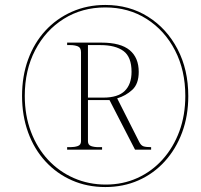

<svg xmlns="http://www.w3.org/2000/svg" viewBox="-20 -745 811 775"><path d="M405 10Q332 10 270.5 -17Q209 -44 163.5 -93.5Q118 -143 93.5 -210.5Q69 -278 69 -358Q69 -438 93.5 -505Q118 -572 163 -621Q208 -670 270 -697.5Q332 -725 405 -725Q502 -725 577.5 -677.5Q653 -630 696.5 -547Q740 -464 740 -357Q740 -277 715 -210Q690 -143 645 -93.5Q600 -44 539 -17Q478 10 405 10ZM407 0Q476 0 534.5 -26.5Q593 -53 636.5 -101.5Q680 -150 704 -215Q728 -280 728 -358Q728 -461 686.5 -541.5Q645 -622 572 -668.5Q499 -715 405 -715Q311 -715 237.5 -669Q164 -623 122 -542.5Q80 -462 80 -358Q80 -279 105 -213Q130 -147 174.5 -99.5Q219 -52 278.5 -26Q338 0 407 0ZM251 -141V-151H264Q281 -151 294 -155.5Q307 -160 307 -175V-534Q307 -553 294 -558Q281 -563 264 -563H251V-573H389Q467 -573 503.5 -542.5Q540 -512 540 -455Q540 -406 513.5 -382Q487 -358 453 -348L542 -172Q549 -158 559 -154.5Q569 -151 590 -151V-141H525L422 -341H335V-175Q335 -160 347.5 -155.5Q360 -151 378 -151H392V-141ZM397 -351Q456 -351 483.5 -378Q511 -405 511 -455Q511 -515 478.5 -539Q446 -563 385 -563H335V-351Z"/></svg>

Font: Noto Serif Display SemiCondensed Thin
Style: Italic
Weight: 100
Width: 4
Italic angle: -12°
Designer: Monotype Design Team
Foundry: Monotype Imaging Inc.
Version: Version 2.009